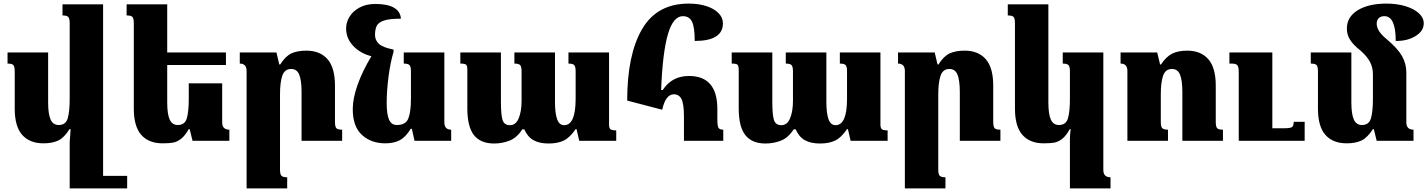

<svg xmlns="http://www.w3.org/2000/svg" viewBox="-20 -784 7947 1069"><path d="M688 195V265H532H368V5L371 -30Q373 -54 373 -65H367Q337 -17 304 -1.5Q271 14 222 14Q145 14 103.5 -33Q62 -80 62 -179V-385Q62 -412 55 -421Q48 -430 22 -430V-492H248V-214Q248 -150 261.5 -119Q275 -88 307 -88Q346 -88 357 -125Q368 -162 368 -234V-656Q368 -680 360.5 -689Q353 -698 328 -698V-760H554V195Z M1257 -62V0H1052L1036 -65H1031Q1010 -28 988 -11Q966 6 944 10Q922 14 885 14Q808 14 766.5 -33Q725 -80 725 -179V-653Q725 -680 718 -689Q711 -698 685 -698V-760H911V-492H1238V-422H911V-214Q911 -150 924.5 -119Q938 -88 970 -88Q1009 -88 1020 -125Q1031 -162 1031 -234V-320H1217V-103Q1217 -62 1257 -62Z M1885 0H1659V-270Q1659 -337 1646 -368.5Q1633 -400 1601 -400Q1565 -400 1552 -363Q1539 -326 1539 -258V161Q1539 185 1546.5 194Q1554 203 1579 203V265H1353V-389Q1353 -430 1315 -430V-492H1519L1535 -425H1540Q1569 -471 1602 -486.5Q1635 -502 1686 -502Q1762 -502 1803.5 -454.5Q1845 -407 1845 -307V-107Q1845 -80 1852 -71Q1859 -62 1885 -62Z M2492 -62V0H2288L2273 -67H2267Q2239 -21 2206 -3.5Q2173 14 2125 14Q2046 14 1995 -33Q1944 -80 1944 -176Q1944 -237 1971.5 -313.5Q1999 -390 2048 -471Q1987 -486 1947 -528Q1907 -570 1907 -626Q1907 -659 1925.5 -690Q1944 -721 1981 -741.5Q2018 -762 2070 -762Q2139 -762 2174.5 -740.5Q2210 -719 2212 -680Q2150 -680 2119 -670Q2088 -660 2078 -641Q2068 -622 2068 -589Q2068 -561 2089 -540.5Q2110 -520 2171 -508V-495Q2153 -434 2143 -355.5Q2133 -277 2133 -211Q2133 -148 2146 -118Q2159 -88 2189 -88Q2239 -88 2253.5 -124.5Q2268 -161 2268 -234V-388Q2268 -412 2260.5 -421Q2253 -430 2228 -430V-492H2454V-103Q2454 -62 2492 -62Z M3371 -492V-91Q3371 -72 3378.5 -65Q3386 -58 3411 -58V0H3205L3190 -65H3185Q3153 -18 3119 -1.5Q3085 15 3035 15Q2984 15 2951 -3Q2918 -21 2899 -64H2888Q2858 -17 2817 -1Q2776 15 2731 15Q2656 15 2619 -31.5Q2582 -78 2582 -181V-395Q2582 -418 2575 -424Q2568 -430 2543 -430V-492H2769V-217Q2769 -146 2778 -116.5Q2787 -87 2819 -87Q2852 -87 2868 -125.5Q2884 -164 2884 -223V-387Q2884 -412 2876.5 -421Q2869 -430 2844 -430V-492H3070V-217Q3070 -153 3082 -120Q3094 -87 3121 -87Q3185 -87 3185 -234V-387Q3185 -411 3178 -420.5Q3171 -430 3145 -430V-492Z M3472 -224Q3472 -480 3555 -622Q3638 -764 3814 -764Q3871 -764 3914.5 -749.5Q3958 -735 3981.5 -710Q4005 -685 4005 -654Q4005 -556 3848 -556Q3848 -632 3833 -663Q3818 -694 3782 -694Q3728 -694 3698.5 -592.5Q3669 -491 3661 -283H3670Q3721 -361 3816 -361Q3974 -361 3974 -177V-121Q3974 -84 3980 -73Q3986 -62 4007 -62V0H3788V-135Q3788 -205 3774.5 -232Q3761 -259 3732 -259Q3686 -259 3667 -173Z M4882 -492V-91Q4882 -72 4889.5 -65Q4897 -58 4922 -58V0H4716L4701 -65H4696Q4664 -18 4630 -1.5Q4596 15 4546 15Q4495 15 4462 -3Q4429 -21 4410 -64H4399Q4369 -17 4328 -1Q4287 15 4242 15Q4167 15 4130 -31.5Q4093 -78 4093 -181V-395Q4093 -418 4086 -424Q4079 -430 4054 -430V-492H4280V-217Q4280 -146 4289 -116.5Q4298 -87 4330 -87Q4363 -87 4379 -125.5Q4395 -164 4395 -223V-387Q4395 -412 4387.5 -421Q4380 -430 4355 -430V-492H4581V-217Q4581 -153 4593 -120Q4605 -87 4632 -87Q4696 -87 4696 -234V-387Q4696 -411 4689 -420.5Q4682 -430 4656 -430V-492Z M5550 0H5324V-270Q5324 -337 5311 -368.5Q5298 -400 5266 -400Q5230 -400 5217 -363Q5204 -326 5204 -258V161Q5204 185 5211.5 194Q5219 203 5244 203V265H5018V-389Q5018 -430 4980 -430V-492H5184L5200 -425H5205Q5234 -471 5267 -486.5Q5300 -502 5351 -502Q5427 -502 5468.5 -454.5Q5510 -407 5510 -307V-107Q5510 -80 5517 -71Q5524 -62 5550 -62Z M5937 -13Q5937 -29 5941 -65H5936Q5916 -28 5894 -11Q5872 6 5850 10Q5828 14 5791 14Q5714 14 5672.5 -33Q5631 -80 5631 -179V-653Q5631 -680 5624 -689Q5617 -698 5591 -698V-760H5817V-214Q5817 -150 5830.5 -119Q5844 -88 5876 -88Q5915 -88 5926 -125Q5937 -162 5937 -234V-388Q5937 -412 5929.5 -421Q5922 -430 5897 -430V-492H6123V162Q6123 203 6163 203V265H5937Z M6789 0H6563V-270Q6563 -337 6550 -368.5Q6537 -400 6505 -400Q6469 -400 6456 -363Q6443 -326 6443 -258V-104Q6443 -80 6450.5 -71Q6458 -62 6483 -62V0H6257V-389Q6257 -430 6219 -430V-492H6423L6439 -425H6444Q6473 -469 6506.5 -485.5Q6540 -502 6590 -502Q6666 -502 6707.5 -454.5Q6749 -407 6749 -307V-107Q6749 -80 6756 -71Q6763 -62 6789 -62ZM7244 0H6877V-381Q6877 -412 6869 -421Q6861 -430 6837 -430H6825V-492H7064V-70H7133Q7164 -70 7173.5 -76.5Q7183 -83 7183 -106H7244Z M7850 -62V0H7645L7629 -65H7624Q7593 -17 7560 -1.5Q7527 14 7478 14Q7401 14 7359.5 -33Q7318 -80 7318 -179V-385Q7318 -412 7311 -421Q7304 -430 7278 -430V-492H7504V-214Q7504 -150 7517.5 -119Q7531 -88 7563 -88Q7602 -88 7613 -125Q7624 -162 7624 -234V-370Q7624 -410 7606.5 -441.5Q7589 -473 7553 -504Q7514 -535 7496.5 -563Q7479 -591 7479 -625Q7479 -690 7539.5 -727Q7600 -764 7699 -764Q7758 -764 7805.5 -749.5Q7853 -735 7880 -710Q7907 -685 7907 -654Q7907 -611 7861 -583Q7815 -555 7751 -556Q7751 -694 7688 -694Q7667 -694 7656 -682.5Q7645 -671 7645 -652Q7645 -610 7704 -563Q7763 -513 7786.5 -471Q7810 -429 7810 -380V-103Q7810 -62 7850 -62Z"/></svg>

Font: Noto Serif Armenian Black
Style: Regular
Weight: 900
Designer: Monotype Design team
Foundry: Monotype Imaging Inc.
Version: Version 1.000